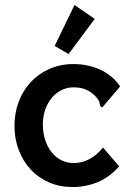

<svg xmlns="http://www.w3.org/2000/svg" viewBox="-20 -734 540 770"><path d="M38.1 0ZM390.1 -303.2Q385.7 -304.2 383.8 -306.9Q381.8 -309.6 380.9 -313Q379.9 -316.4 379.2 -320.6Q378.4 -324.7 377 -329.1Q363.3 -352.5 337.6 -368.2Q312 -383.8 274.9 -383.8Q249.5 -383.8 227.1 -372.8Q204.6 -361.8 188 -342Q171.4 -322.3 161.6 -294.9Q151.9 -267.6 151.9 -234.9Q151.9 -201.7 160.9 -173.6Q169.9 -145.5 186.3 -124.5Q202.6 -103.5 225.3 -91.8Q248 -80.1 275.9 -80.1Q289.6 -80.1 304.4 -83.3Q319.3 -86.4 334.5 -93.8Q349.6 -101.1 364.3 -113Q378.9 -125 393.1 -142.1L458 -66.9Q418.5 -22.5 371.1 -3.2Q323.7 16.1 271 16.1Q219.7 16.1 177 -2.4Q134.3 -21 103.5 -53.7Q72.8 -86.4 55.4 -131.3Q38.1 -176.3 38.1 -229Q38.1 -281.2 55.2 -326.4Q72.3 -371.6 103.5 -405Q134.8 -438.5 178.5 -457.8Q222.2 -477.1 274.9 -477.1Q304.2 -477.1 331.5 -471.2Q358.9 -465.3 383.1 -454.1Q407.2 -442.9 427.2 -426Q447.3 -409.2 461.9 -387.2ZM278.8 -713.9 359.9 -658.2 254.9 -517.1 199.2 -549.8Z"/></svg>

Font: InconsolataGo
Style: Bold
Weight: 700
Designer: Raph Levien, Kirill Tkachev(cyreal.org)
Foundry: Raph Levien, Kirill Tkachev(cyreal.org)
Version: Version 1.015; ttfautohint (v0.92) -l 8 -r 50 -G 200 -x 14 -